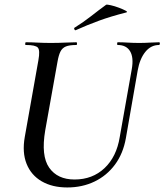

<svg xmlns="http://www.w3.org/2000/svg" viewBox="-20 -811 724 845"><path d="M560 -507Q569 -558 552.5 -585.5Q536 -613 498 -613Q495 -613 495.5 -619Q496 -625 498 -625Q520 -625 543 -623.5Q566 -622 593 -622Q617 -622 640 -623.5Q663 -625 680 -625Q684 -625 683.5 -619Q683 -613 680 -613Q644 -613 619.5 -582.5Q595 -552 586 -501L534 -203Q522 -135 486 -86.5Q450 -38 396 -12Q342 14 276 14Q210 14 163.5 -13Q117 -40 97 -90Q77 -140 89 -208L149 -546Q157 -590 146.5 -601.5Q136 -613 94 -613Q90 -613 91 -619Q92 -625 93 -625Q117 -625 145 -623.5Q173 -622 203 -622Q238 -622 266.5 -623.5Q295 -625 316 -625Q319 -625 319 -619Q319 -613 316 -613Q286 -613 270 -606.5Q254 -600 246 -584Q238 -568 233 -539L179 -237Q160 -125 196.5 -73Q233 -21 308 -21Q387 -21 440 -71Q493 -121 507 -208ZM313 -678Q309 -677 307 -682.5Q305 -688 308 -689Q348 -714 381 -740Q414 -766 447 -790Q450 -792 467.5 -788Q485 -784 503.5 -777Q522 -770 533 -764Q544 -758 535 -756Q468 -739 416 -720Q364 -701 313 -678Z"/></svg>

Font: Cormorant Garamond Light SemiBold
Style: Italic
Weight: 600
Italic angle: -10°
Version: Version 4.001